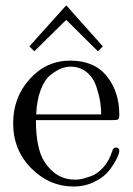

<svg xmlns="http://www.w3.org/2000/svg" viewBox="-20 -669 484 700"><path d="M87 -500 221 -649H222L355 -500L337 -482L222 -596H221L105 -482ZM28 -220Q28 -314 88.5 -381Q149 -448 236 -448Q324 -448 369.5 -391Q415 -334 415 -252Q415 -237 411 -234Q407 -231 390 -231H111Q111 -129 141 -81Q183 -14 254 -14Q264 -14 275.5 -16Q287 -18 311 -26.5Q335 -35 356 -58Q377 -81 389 -117Q392 -131 402 -131Q415 -131 415 -119Q415 -110 405.5 -90.5Q396 -71 378 -47.5Q360 -24 325 -6.5Q290 11 248 11Q160 11 94 -55.5Q28 -122 28 -220ZM112 -252H349Q349 -273 345.5 -296.5Q342 -320 331.5 -352.5Q321 -385 296.5 -405.5Q272 -426 236 -426Q220 -426 202.5 -419Q185 -412 164 -395.5Q143 -379 128.5 -341.5Q114 -304 112 -252Z"/></svg>

Font: CMU Serif
Style: Roman
Weight: 500
Version: Version 0.7.0